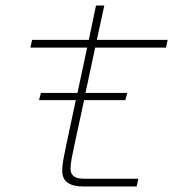

<svg xmlns="http://www.w3.org/2000/svg" viewBox="-20 -674 640 694"><path d="M281 0Q205 0 205 -56Q205 -77 209.5 -100Q214 -123 219 -148L254 -312H121L128 -338H260L295 -502H90L96 -530H301L327 -654H357L330 -530H586L580 -502H324L289 -338H440L433 -312H284L249 -150Q243 -123 239 -101Q235 -79 235 -62Q235 -47 246 -37.5Q257 -28 285 -28H480L474 0Z"/></svg>

Font: Geist Mono Thin
Style: Italic
Weight: 100
Italic angle: -12°
Monospace: yes
Designer: Basement.studio, Andrés Briganti, Mateo Zaragoza
Foundry: Basement.studio, Vercel, Andrés Briganti, Guido Ferreyra, Mateo Zaragoza
Version: Version 1.500; ttfautohint (v1.8.4.7-5d5b)